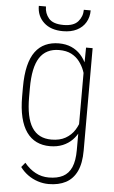

<svg xmlns="http://www.w3.org/2000/svg" viewBox="-62 -769 608 1021"><g transform="rotate(5 242.5 -258.5)"><path d="M372.6 -528.3H407.7V18.1Q407.7 85.9 387.5 128.7Q367.2 171.4 329.1 191.7Q291 211.9 237.3 211.9Q207.5 211.9 178.7 202.4Q149.9 192.9 125.7 175.3Q101.6 157.7 84.5 134.3L104.5 109.9Q131.3 142.6 164.1 159.9Q196.8 177.2 234.9 177.2Q280.3 177.2 310.5 161.4Q340.8 145.5 356 110.6Q371.1 75.7 371.1 18.6V-412.1ZM56.6 -240.2V-288.1Q56.6 -355.5 68.1 -402.8Q79.6 -450.2 101.8 -480Q124 -509.8 155.8 -523.9Q187.5 -538.1 227.1 -538.1Q264.6 -538.1 293.7 -525.4Q322.8 -512.7 343.8 -489.7Q364.7 -466.8 378.2 -435.5Q391.6 -404.3 398.4 -367.2V-147.5Q393.6 -115.2 380.4 -86.4Q367.2 -57.6 345.9 -35.9Q324.7 -14.2 294.7 -1.7Q264.6 10.7 226.1 10.7Q186.5 10.7 155 -4.4Q123.5 -19.5 101.6 -50.3Q79.6 -81.1 68.1 -128.4Q56.6 -175.8 56.6 -240.2ZM93.8 -288.1V-240.2Q93.8 -185.5 102.1 -145Q110.4 -104.5 127.4 -77.9Q144.5 -51.3 170.4 -38.1Q196.3 -24.9 231.4 -24.9Q275.9 -24.9 306.4 -42.2Q336.9 -59.6 355 -88.1Q373 -116.7 380.9 -150.9V-358.9Q376 -381.3 366.5 -406.2Q356.9 -431.2 340.1 -453.4Q323.2 -475.6 296.9 -489.3Q270.5 -502.9 231.9 -502.9Q196.8 -502.9 170.7 -489.7Q144.5 -476.6 127.4 -450.2Q110.4 -423.8 102.1 -383.5Q93.8 -343.3 93.8 -288.1ZM343.3 -727.5H379.9Q379.9 -691.4 363.5 -663.6Q347.2 -635.7 316.4 -620.1Q285.6 -604.5 242.2 -604.5Q177.2 -604.5 140.1 -638.9Q103 -673.3 103 -727.5H141.1Q141.1 -690.9 163.8 -664.3Q186.5 -637.7 242.2 -637.7Q296.4 -637.7 319.8 -664.6Q343.3 -691.4 343.3 -727.5Z"/></g></svg>

Font: Roboto Condensed ExtraLight
Style: Regular
Weight: 250
Designer: Christian Robertson
Foundry: Google
Version: Version 3.008; 2023